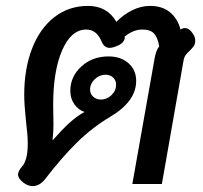

<svg xmlns="http://www.w3.org/2000/svg" viewBox="-20 -623 686 650"><path d="M503 -423Q508 -453 519 -466Q514 -496 501.5 -509.5Q489 -523 462 -523Q431 -523 402 -499Q404 -492 397.5 -482.5Q391 -473 375 -467Q361 -461 351 -461Q334 -461 325 -480Q308 -523 272 -523Q221 -523 190.5 -453Q160 -383 160 -268L161 -201Q161 -177 158 -150H160Q190 -184 214.5 -206.5Q239 -229 266 -244Q245 -251 231.5 -270.5Q218 -290 218 -315Q218 -364 255.5 -398Q293 -432 347 -432Q389 -432 415 -409Q441 -386 441 -349Q441 -279 352 -227Q292 -191 241 -141Q190 -91 133 -17Q114 7 91 7Q74 7 59 -5Q41 -19 41 -32Q41 -44 56 -61Q62 -67 68 -85.5Q74 -104 74 -139Q74 -163 68 -213Q62 -269 62 -302Q62 -390 88.5 -458.5Q115 -527 164 -565Q213 -603 278 -603Q343 -603 374 -549Q397 -573 427 -588Q457 -603 488 -603Q530 -603 556 -581Q582 -559 591 -523Q599 -528 606 -528Q617 -528 627 -517Q641 -500 641 -487Q641 -475 636.5 -468Q632 -461 623 -452Q614 -444 608.5 -436.5Q603 -429 601 -416L528 0H428ZM373 -336Q373 -351 363 -360.5Q353 -370 337 -370Q317 -370 301 -355Q285 -340 285 -320Q285 -305 295.5 -295.5Q306 -286 322 -286Q342 -286 357.5 -301Q373 -316 373 -336Z"/></svg>

Font: Niramit Medium
Style: Italic
Weight: 500
Italic angle: -10°
Designer: Katatrad Aksorn Co.,Ltd.
Foundry: Cadson Demak Co.,Ltd.
Version: Version 1.000; ttfautohint (v1.6)